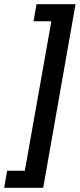

<svg xmlns="http://www.w3.org/2000/svg" viewBox="-60 -766 382 920"><path d="M-26 52H59L186 -664H101L115 -746H302L147 134H-40Z"/></svg>

Font: Niramit Medium
Style: Italic
Weight: 500
Italic angle: -10°
Designer: Katatrad Aksorn Co.,Ltd.
Foundry: Cadson Demak Co.,Ltd.
Version: Version 1.000; ttfautohint (v1.6)